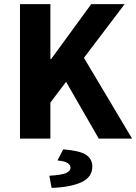

<svg xmlns="http://www.w3.org/2000/svg" viewBox="-20 -672 660 931"><path d="M76.9 0V-651.8H224.3V-385.5H227.9L422.2 -651.8H584.2L387 -391.6L620.4 0H458.8L300.4 -275.3L224.3 -174.7V0ZM230.2 239.1 219.3 180.1Q277.9 176.8 299.8 167.4Q321.7 158 321.7 140.9Q321.7 126.8 306.9 118Q292.1 109.1 258.6 106.1L286.7 52.1Q367.1 58.6 397.3 78.7Q427.6 98.7 427.6 135.6Q427.6 186.7 375.7 211.2Q323.8 235.7 230.2 239.1Z"/></svg>

Font: Source Sans 3 VF
Style: Regular
Weight: 200
Designer: Paul D. Hunt
Foundry: Adobe
Version: Version 3.046;hotconv 1.0.118;makeotfexe 2.5.65603